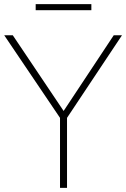

<svg xmlns="http://www.w3.org/2000/svg" viewBox="-30 -911 611 931"><path d="M561.5 -740 295 -339.5V0H261V-339.5L-9.5 -740H32L278.5 -373L521.5 -740ZM143 -861.5V-891H413V-861.5Z"/></svg>

Font: Encode Sans Thin
Style: Regular
Weight: 250
Designer: Multiple Designers
Foundry: Impallari Type
Version: Version 2.000